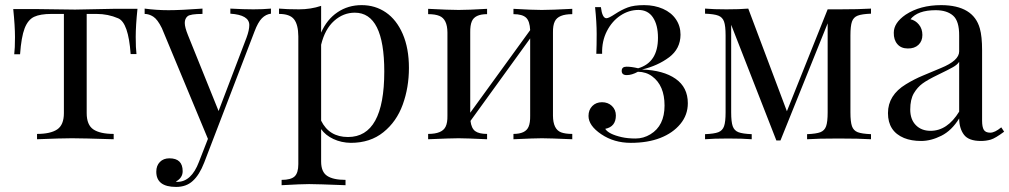

<svg xmlns="http://www.w3.org/2000/svg" viewBox="-20 -549 3980 757"><path d="M518.1 -335.9H495.1Q486.3 -459.5 446 -476.8Q405.8 -494.1 360.8 -494.1H321.8V-103Q321.8 -56.6 348.1 -38.8Q374.5 -21 428.2 -21V0Q303.7 -3.9 263.7 -3.9Q223.6 -3.9 126 0V-21Q179.2 -21 205.6 -38.8Q231.9 -56.6 231.9 -103V-494.1H183.1Q138.7 -494.1 114.5 -482.7Q90.3 -471.2 77.1 -437.3Q64 -403.3 59.1 -335H36.1Q39.1 -357.9 39.1 -402.3Q39.1 -446.8 32.2 -513.2H127.9L275.9 -511.2L425.8 -514.2H522Q515.1 -447.8 515.1 -403.3Q515.1 -358.9 518.1 -335.9Z M647.9 75.2Q700.2 75.2 700.2 126Q700.2 152.3 673.3 167Q675.3 168 679.2 168Q734.4 168 764.2 89.8L799.8 -1.5L618.2 -438Q601.1 -472.7 584.2 -483.4Q567.4 -494.1 550.3 -494.1V-515.1Q597.2 -508.8 644.3 -508.8Q691.4 -508.8 778.3 -515.1V-494.1Q730.5 -494.1 719.5 -484.9Q708.5 -475.6 708.5 -458.5Q708.5 -441.4 721.2 -410.2L841.8 -111.3L952.1 -400.9Q962.9 -430.2 962.9 -450.2Q962.9 -490.2 888.2 -495.1V-515.1Q940.9 -512.2 978.8 -512.2Q1016.6 -512.2 1048.3 -515.1V-495.1Q1028.3 -492.7 1012.7 -477.1Q997.1 -461.4 983.4 -424.8L785.2 91.8Q766.1 141.1 739.7 164.6Q714.4 188 674.3 188Q596.2 188 596.2 127.9Q596.2 104 610.4 89.6Q624.5 75.2 647.9 75.2Z M1352.1 -8.8Q1495.1 -8.8 1495.1 -267.1Q1495.1 -499 1378.9 -499Q1333.5 -499 1297.4 -466.8Q1261.2 -434.6 1246.1 -372.6V-73.2Q1277.8 -8.8 1352.1 -8.8ZM1090.3 181.2V160.2Q1127 160.2 1141.6 146.5Q1156.2 132.8 1156.2 98.1V-405.8Q1155.8 -452.1 1139.2 -473.1Q1122.6 -494.1 1080.1 -494.1V-515.1Q1111.8 -512.2 1158.7 -512.2Q1205.6 -512.2 1246.1 -525.9V-420.4Q1268.6 -472.2 1310.5 -500.5Q1352.1 -528.8 1405.8 -528.8Q1459.5 -528.8 1501.5 -500Q1543.5 -471.2 1567.9 -415Q1592.3 -358.4 1592.3 -281.2Q1592.3 -204.1 1567.9 -136.7Q1543.5 -69.3 1491.7 -27.8Q1439.9 14.2 1363.3 14.2Q1325.7 13.7 1294.4 -1Q1263.2 -15.6 1246.1 -40V87.9Q1246.1 128.9 1270 144.5Q1293.9 160.2 1342.3 160.2V181.2Q1228 176.8 1198.7 176.8Q1169.4 176.8 1090.3 181.2Z M2236.3 -514.2V-493.2Q2181.2 -493.2 2167.5 -464.8Q2159.7 -449.2 2160.2 -420.9V-92.8Q2160.6 -39.6 2191.9 -27.3Q2208.5 -21 2236.3 -21V0Q2144.5 -3.9 2116.5 -3.9Q2088.4 -3.9 2004.4 0V-21Q2052.2 -21 2064 -49.3Q2070.8 -64.9 2070.3 -92.8V-397.5L1835 -72.3Q1838.4 -43.5 1853.3 -32.2Q1868.2 -21 1900.4 -21V0Q1816.4 -3.9 1788.1 -3.9Q1759.8 -3.9 1668 0V-21Q1723.1 -21 1736.8 -49.3Q1744.6 -64.9 1744.1 -92.8V-420.9Q1743.7 -473.6 1712.4 -486.3Q1695.8 -493.2 1668 -493.2V-514.2Q1751.5 -509.8 1788.6 -509.8Q1825.7 -509.8 1900.4 -514.2V-493.2Q1852.1 -493.2 1840.3 -464.8Q1833.5 -449.2 1834 -420.9V-104.5L2070.3 -430.2Q2068.8 -465.8 2054 -479.5Q2039.1 -493.2 2004.4 -493.2V-514.2Q2079.1 -509.8 2116 -509.8Q2152.8 -509.8 2236.3 -514.2Z M2663.1 -412.1Q2662.6 -356.4 2617.9 -323Q2573.2 -289.6 2511.2 -274.9Q2595.7 -272 2643.8 -238.3Q2691.9 -204.6 2691.9 -142.1Q2691.9 -95.7 2662.4 -60.1Q2632.8 -24.4 2583.3 -5.1Q2533.7 14.2 2467.3 14.2Q2400.9 14.2 2350.6 -19.8Q2300.3 -53.7 2300.3 -91.8Q2300.3 -115.7 2315.2 -130.9Q2330.1 -146 2353.5 -146Q2377 -146 2392.6 -131.3Q2408.2 -116.2 2408.2 -93.8Q2408.2 -49.3 2366.2 -41Q2379.4 -20 2431.2 -8.3Q2454.6 -2.9 2485.8 -2.9Q2517.1 -2.9 2544.4 -19.5Q2600.1 -53.2 2600.1 -132.8Q2600.1 -211.9 2551.3 -248Q2527.8 -265.6 2495.1 -266.1Q2471.2 -252.9 2451.2 -252.9Q2431.2 -252.9 2431.2 -269.5Q2431.2 -286.1 2450.4 -286.1Q2469.7 -286.1 2496.1 -279.8Q2574.2 -302.7 2574.2 -399.9Q2574.2 -450.7 2554.4 -480.2Q2534.7 -509.8 2497.1 -509.8Q2459.5 -509.8 2426.3 -487.8Q2393.1 -465.8 2372.8 -426.3Q2352.5 -386.7 2354 -336.9H2331.1Q2332.5 -370.6 2332.5 -415.3Q2332.5 -460 2326.2 -521H2349.1Q2354.5 -477.1 2371.1 -477.1Q2379.9 -477.1 2405 -493.7Q2430.2 -510.3 2454.6 -519.5Q2479 -528.8 2519.8 -528.8Q2560.5 -528.8 2593.8 -514.2Q2627 -499.5 2645 -472.9Q2663.1 -446.3 2663.1 -412.1Z M3333 -409.2V-106Q3333 -68.4 3339.1 -51.3Q3345.2 -34.2 3361.6 -27.8Q3377.9 -21.5 3414.1 -20V0Q3367.2 -2.9 3285.6 -2.9Q3204.1 -2.9 3162.1 0V-20Q3198.2 -21.5 3214.6 -27.8Q3231 -34.2 3237.1 -51.3Q3243.2 -68.4 3243.2 -106V-457L3057.1 4.9H3041L2862.8 -451.2V-106Q2862.8 -68.4 2868.9 -51.3Q2875 -34.2 2891.4 -27.8Q2907.7 -21.5 2943.8 -20V0Q2908.2 -2.9 2850.6 -2.9Q2793 -2.9 2759.8 0V-20Q2795.9 -21.5 2812.3 -27.8Q2828.6 -34.2 2834.7 -51.3Q2840.8 -68.4 2840.8 -106V-409.2Q2840.8 -446.8 2834.7 -463.9Q2828.6 -481 2812.3 -487.3Q2795.9 -493.7 2759.8 -495.1V-515.1Q2792.5 -512.2 2844.2 -512.2Q2896 -512.2 2930.2 -515.1L3082.5 -110.4L3243.2 -512.2H3290Q3365.7 -512.2 3414.1 -515.1V-495.1Q3377.9 -493.7 3361.6 -487.3Q3345.2 -481 3339.1 -463.9Q3333 -446.8 3333 -409.2Z M3568.8 -117.2Q3568.8 -78.1 3590.8 -55.7Q3612.8 -33.2 3648.9 -33.2Q3715.3 -33.2 3761.7 -108.9V-305.2Q3754.4 -293.9 3737.3 -284.2Q3720.2 -274.4 3678.7 -254.4Q3637.2 -234.4 3617.2 -219.7Q3597.2 -205.1 3583 -181.2Q3568.8 -156.7 3568.8 -117.2ZM3884.3 -25.9Q3902.3 -25.9 3927.7 -46.9L3939 -29.8Q3904.3 -3.9 3886.2 1.5Q3867.7 6.8 3847.7 6.8Q3799.3 6.8 3780.8 -17.6Q3762.2 -42 3761.7 -82Q3732.4 -34.2 3691.4 -13.7Q3650.4 6.8 3611.8 6.8Q3573.2 6.8 3544.4 -4.9Q3481 -31.2 3481 -103Q3481 -173.8 3551.8 -216.8Q3585.4 -237.3 3618.7 -251Q3651.9 -264.6 3689.9 -280.8Q3761.7 -310.1 3761.7 -346.2V-408.2Q3762.2 -465.8 3737.8 -487.3Q3713.4 -508.8 3668.9 -508.8Q3598.1 -508.8 3569.8 -473.1Q3589.4 -468.8 3603 -452.1Q3616.7 -435.5 3616.7 -411.1Q3616.7 -386.7 3601.1 -372.1Q3585.4 -357.4 3559.1 -357.9Q3532.7 -357.9 3518.1 -375Q3503.4 -392.1 3503.9 -419.9Q3503.9 -459 3550.8 -491.2Q3607.9 -528.8 3690.9 -528.8Q3817.9 -528.3 3843.3 -436.5Q3852.1 -405.3 3852.1 -351.1V-73.2Q3852.1 -48.3 3858.9 -37.1Q3865.7 -25.9 3884.3 -25.9Z"/></svg>

Font: PlayfairDisplay-Regular
Style: Regular
Weight: 400
Designer: Claus Eggers Sørensen
Foundry: Claus Eggers Sørensen
Version: Version 1.002;PS 001.002;hotconv 1.0.70;makeotf.lib2.5.58329